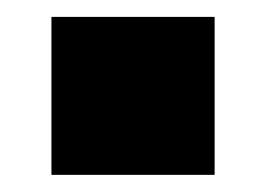

<svg xmlns="http://www.w3.org/2000/svg" viewBox="-20 -371 310 224"><path d="M40 -167V-351.3H230.4V-167Z"/></svg>

Font: Titillium Web SemiBold
Style: Regular
Weight: 600
Designer: Mohamed Gaber, Accademia di Belle Arti di Urbino
Foundry: Kief Type Foundry, Accademia di Belle Arti di Urbino
Version: Version 3.000; ttfautohint (v1.8.4)